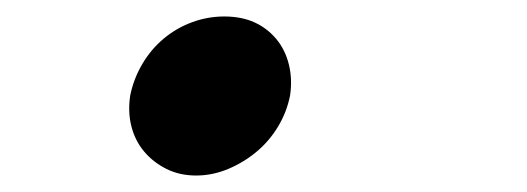

<svg xmlns="http://www.w3.org/2000/svg" viewBox="-20 -203 640 233"><path d="M138 -87Q142 -107 152.5 -125Q163 -143 178.5 -156Q194 -169 213 -176Q232 -183 252 -183Q273 -183 288.5 -176Q304 -169 315 -156Q326 -143 330.5 -125Q335 -107 332 -87Q328 -67 317.5 -49.5Q307 -32 291.5 -19Q276 -6 257 2Q238 10 218 10Q198 10 182 2Q166 -6 155 -19Q144 -32 139.5 -49.5Q135 -67 138 -87Z"/></svg>

Font: Maple Mono SemiBold
Style: Italic
Weight: 600
Italic angle: -10°
Monospace: yes
Designer: subframe7536
Version: Version 7.000